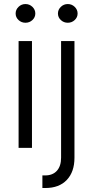

<svg xmlns="http://www.w3.org/2000/svg" viewBox="-20 -734 463 953"><path d="M72.3 -530.3H138.7V0H72.3ZM57.6 -667Q57.6 -686 72 -700Q86.4 -713.9 106.4 -713.9Q126.5 -713.9 140.9 -700Q155.3 -686 155.3 -667Q155.3 -647.9 140.9 -634.5Q126.5 -621.1 106.4 -621.1Q86.4 -621.1 72 -634.5Q57.6 -647.9 57.6 -667ZM349.6 -530.3V48.8Q349.6 119.1 311.5 159.2Q273.4 199.2 205.1 199.2H190.4V136.7H204.1Q241.7 136.7 262.5 113.5Q283.2 90.3 283.2 48.8V-530.3ZM267.6 -667Q267.6 -686 282 -700Q296.4 -713.9 316.4 -713.9Q336.4 -713.9 350.8 -700Q365.2 -686 365.2 -667Q365.2 -647.9 350.8 -634.5Q336.4 -621.1 316.4 -621.1Q296.4 -621.1 282 -634.5Q267.6 -647.9 267.6 -667Z"/></svg>

Font: Pretendard JP Light
Style: Regular
Weight: 300
Designer: Base glyphs from Inter by Rasmus Andersson; Hangeul glyphs from Noto Sans CJK(Source Han Sans) by Jang Soo-young and Kan
Foundry: Kil Hyung-jin
Version: Version 1.309